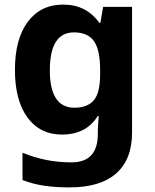

<svg xmlns="http://www.w3.org/2000/svg" viewBox="-20 -576 673 836"><path d="M255 -556Q356 -556 413 -476H417L429 -546H555V1Q555 118 486 179Q417 240 282 240Q224 240 174.5 233Q125 226 78 208V89Q179 131 291 131Q406 131 406 7V-4Q406 -21 407.5 -39Q409 -57 410 -71H406Q378 -28 339 -9Q300 10 251 10Q154 10 99.5 -64.5Q45 -139 45 -272Q45 -406 101 -481Q157 -556 255 -556ZM302 -435Q197 -435 197 -270Q197 -107 304 -107Q361 -107 388.5 -139.5Q416 -172 416 -253V-271Q416 -359 389 -397Q362 -435 302 -435Z"/></svg>

Font: Noto Sans Kayah Li
Style: Bold
Weight: 700
Designer: Monotype Design Team, Sérgio Martins
Foundry: Monotype Imaging Inc.
Version: Version 2.002; ttfautohint (v1.8.4.7-5d5b)